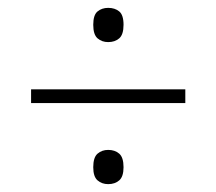

<svg xmlns="http://www.w3.org/2000/svg" viewBox="-20 -602 550 488"><path d="M255 -495Q239 -495 228 -504.5Q217 -514 217 -539Q217 -564 228 -573Q239 -582 255 -582Q272 -582 283 -573Q294 -564 294 -539Q294 -514 283 -504.5Q272 -495 255 -495ZM59 -340V-375H451V-340ZM255 -134Q239 -134 228 -143.5Q217 -153 217 -177Q217 -202 228 -211.5Q239 -221 255 -221Q272 -221 283 -211.5Q294 -202 294 -177Q294 -153 283 -143.5Q272 -134 255 -134Z"/></svg>

Font: Noto Serif Georgian SemiCondensed ExtraLight
Style: Regular
Weight: 200
Width: 4
Designer: Monotype Design Team, Akaki Razmadze
Foundry: Google LLC
Version: Version 2.003; ttfautohint (v1.8.4.7-5d5b)